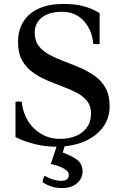

<svg xmlns="http://www.w3.org/2000/svg" viewBox="-20 -734 622 979"><path d="M264 14Q212 14 158.5 1Q105 -12 59 -35V-215Q75 -218 91 -215Q96 -161 122 -118.5Q148 -76 190.5 -51Q233 -26 285 -26Q357 -26 400.5 -60.5Q444 -95 444 -156Q444 -194 424 -219Q404 -244 370.5 -261.5Q337 -279 297.5 -293.5Q258 -308 218.5 -325Q179 -342 145.5 -366.5Q112 -391 92 -427.5Q72 -464 72 -519Q72 -581 99.5 -624.5Q127 -668 179 -691Q231 -714 303 -714Q367 -714 411 -701Q455 -688 488 -667V-510Q472 -507 456 -510Q449 -581 407 -627.5Q365 -674 295 -674Q232 -674 194.5 -645.5Q157 -617 157 -567Q157 -526 177.5 -499.5Q198 -473 232.5 -454.5Q267 -436 307.5 -421Q348 -406 388.5 -388.5Q429 -371 463.5 -346.5Q498 -322 518.5 -285Q539 -248 539 -192Q539 -131 504.5 -84.5Q470 -38 408.5 -12Q347 14 264 14ZM209 162Q229 175 251 181.5Q273 188 292 188Q331 188 331 157Q331 140 305.5 125.5Q280 111 239 102L273 0H313L300 44Q346 60 373.5 81Q401 102 401 140Q401 176 372.5 200.5Q344 225 298 225Q267 225 243.5 217.5Q220 210 197 195Q199 175 209 162Z"/></svg>

Font: Poltawski Nowy
Style: Regular
Weight: 400
Designer: Adam Pótawski, Mateusz Machalski, Borys Kosmynka, Ania Wieluska
Foundry: Capitalics.wtf
Version: Version 1.001;gftools[0.9.25]